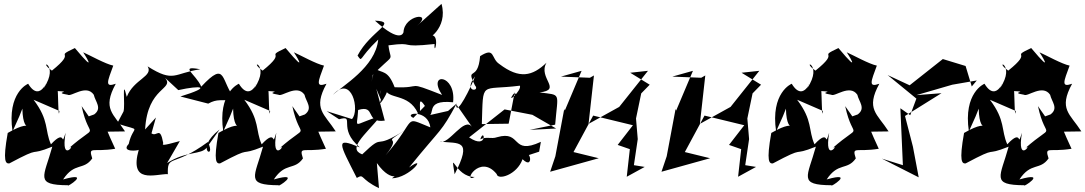

<svg xmlns="http://www.w3.org/2000/svg" viewBox="-20 -865 5624 995"><path d="M80 -262 96 -302C99 -133 184 -271 20 -176C-7 -25 10 -17 28 -18C208 -114 117 -51 251 -105C208 52 157 94 333 95C319 111 461 21 307 65C367 -26 413 20 458 -44C437 -110 459 -75 577 -94C493 -272 514 -285 491 -182L628 -184C569 -276 508 -299 580 -431C521 -410 537 -443 567 -525C527 -533 445 -579 411 -594C411 -594 497 -462 368 -616C252 -562 385 -608 249 -499C165 -558 294 -539 206 -407C237 -488 193 -320 126 -431C125 -431 15 -385 45 -184ZM440 -262 403 -315C444 -123 499 -239 336 -96C380 -132 292 -8 320 -177C292 -90 327 -207 244 -117C211 -191 236 -240 154 -348L288 -290C282 -230 281 -397 279 -393C362 -389 250 -387 331 -374C348 -361 427 -431 466 -374C474 -338 511 -304 468 -272Z M788 -256 732 -194C744 -417 885 -400 836 -461L904 -398C1021 -424 1084 -417 915 -365L1059 -328C1107 -354 1122 -342 1202 -348C1120 -441 1158 -560 1023 -416C994 -483 904 -527 1018 -506C881 -486 883 -434 745 -521C776 -469 673 -455 637 -363C610 -472 630 -318 620 -287L587 -225C723 -180 670 -223 647 -119C604 -74 699 -84 699 -89C648 91 782 37 851 37L850 42C846 -70 872 7 1057 -129C1106 -32 980 -86 1118 -194L1052 -101C1024 -61 947 -85 846 -20L912 -134C816 -107 821 -113 826 -123C809 -216 794 -153 765 -174Z M1172 -262 1188 -302C1191 -133 1276 -271 1112 -176C1085 -25 1102 -17 1120 -18C1300 -114 1209 -51 1343 -105C1300 52 1249 94 1425 95C1411 111 1553 21 1399 65C1459 -26 1505 20 1550 -44C1529 -110 1551 -75 1669 -94C1585 -272 1606 -285 1583 -182L1720 -184C1661 -276 1600 -299 1672 -431C1613 -410 1629 -443 1659 -525C1619 -533 1537 -579 1503 -594C1503 -594 1589 -462 1460 -616C1344 -562 1477 -608 1341 -499C1257 -558 1386 -539 1298 -407C1329 -488 1285 -320 1218 -431C1217 -431 1107 -385 1137 -184ZM1532 -262 1495 -315C1536 -123 1591 -239 1428 -96C1472 -132 1384 -8 1412 -177C1384 -90 1419 -207 1336 -117C1303 -191 1328 -240 1246 -348L1380 -290C1374 -230 1373 -397 1371 -393C1454 -389 1342 -387 1423 -374C1440 -361 1519 -431 1558 -374C1566 -338 1603 -304 1560 -272Z M1905 -441C1934 -554 1867 -497 1896 -461C2034 -603 2005 -533 1993 -630C2140 -650 2035 -615 2232 -637C2227 -556 2273 -726 2189 -670C2187 -647 2304 -718 2268 -845L2142 -732C2228 -805 2075 -789 2071 -698C2070 -696 2058 -636 1923 -758C2048 -753 1900 -706 1833 -577C1860 -539 1835 -560 1940 -660C1926 -516 1753 -420 1705 -373C1803 -482 1846 -292 1804 -248L1673 -289L1737 -247C1826 -272 1724 -201 1845 -101C1713 -157 1738 -123 1829 57C1870 34 1843 62 1944 110L1933 -20C2018 100 2063 17 2011 59C2104 58 2200 -69 2100 3C2274 -212 2262 -172 2347 -329L2302 -290L2187 -264C2250 -257 2168 -351 2328 -335C2345 -482 2191 -493 2271 -373C2075 -450 2178 -406 2025 -413C1990 -505 1961 -484 1922 -510ZM2122 -254C2067 -280 2199 -300 2210 -205C2063 -264 2148 -255 1978 -60C2078 -183 1935 -99 2084 -194C1900 -75 1984 -187 1857 -65C1780 -95 1868 -161 1953 -264C1800 -218 1831 -190 1836 -295C1931 -324 1870 -225 1974 -240L1930 -405L1954 -348C1925 -276 2044 -457 1962 -422C1931 -310 1962 -453 1974 -408C1987 -345 2096 -387 2146 -278C2173 -269 2134 -388 2182 -316Z M2774 -79 2783 -130C2626 -57 2686 -192 2556 -154C2526 -143 2500 -159 2469 -143C2490 -210 2512 -85 2411 -153L2595 -298L2739 -270L2862 -199L2725 -192L2857 -219C2871 -389 2891 -371 2776 -386C2897 -400 2766 -460 2812 -540C2739 -470 2672 -454 2568 -533C2523 -562 2547 -624 2468 -574C2457 -436 2391 -525 2441 -423C2473 -389 2376 -384 2442 -469C2424 -420 2342 -252 2344 -325L2427 -206C2386 -265 2306 -112 2259 -131C2361 -120 2430 -145 2336 38C2313 -105 2337 54 2440 52C2374 89 2466 -72 2554 37C2559 71 2659 42 2688 -40C2753 25 2729 -126 2676 -47ZM2687 -318 2647 -386 2616 -224 2477 -222C2485 -453 2466 -394 2674 -421C2686 -397 2598 -319 2642 -380Z M3321 0 3265 -9 3285 -144 3276 -251 3303 -381 3347 -426 3246 -488 3338 -498 3189 -311 3030 -223 3058 -474 3037 -462 2887 -468 2994 -498 2907 -292 2904 -300 2858 -55 2831 25 3083 -45 2952 -77 3054 -266 3260 -216 3181 -114 3244 -92 3228 51Z M3898 0 3842 -9 3862 -144 3853 -251 3880 -381 3924 -426 3823 -488 3915 -498 3766 -311 3607 -223 3635 -474 3614 -462 3464 -468 3571 -498 3484 -292 3481 -300 3435 -55 3408 25 3660 -45 3529 -77 3631 -266 3837 -216 3758 -114 3821 -92 3805 51Z M4037 -262 4053 -302C4056 -133 4141 -271 3977 -176C3950 -25 3967 -17 3985 -18C4165 -114 4074 -51 4208 -105C4165 52 4114 94 4290 95C4276 111 4418 21 4264 65C4324 -26 4370 20 4415 -44C4394 -110 4416 -75 4534 -94C4450 -272 4471 -285 4448 -182L4585 -184C4526 -276 4465 -299 4537 -431C4478 -410 4494 -443 4524 -525C4484 -533 4402 -579 4368 -594C4368 -594 4454 -462 4325 -616C4209 -562 4342 -608 4206 -499C4122 -558 4251 -539 4163 -407C4194 -488 4150 -320 4083 -431C4082 -431 3972 -385 4002 -184ZM4397 -262 4360 -315C4401 -123 4456 -239 4293 -96C4337 -132 4249 -8 4277 -177C4249 -90 4284 -207 4201 -117C4168 -191 4193 -240 4111 -348L4245 -290C4239 -230 4238 -397 4236 -393C4319 -389 4207 -387 4288 -374C4305 -361 4384 -431 4423 -374C4431 -338 4468 -304 4425 -272Z M5016 -417 4984 -523 4866 -559 4694 -423 4580 -476 4729 -354 4697 -268 4646 -304 4659 -9 4550 -43 4741 54 4711 -105 4670 -264 4859 -382 4729 -372 4915 -426 5042 -448Z M5036 -262 5052 -302C5055 -133 5140 -271 4976 -176C4949 -25 4966 -17 4984 -18C5164 -114 5073 -51 5207 -105C5164 52 5113 94 5289 95C5275 111 5417 21 5263 65C5323 -26 5369 20 5414 -44C5393 -110 5415 -75 5533 -94C5449 -272 5470 -285 5447 -182L5584 -184C5525 -276 5464 -299 5536 -431C5477 -410 5493 -443 5523 -525C5483 -533 5401 -579 5367 -594C5367 -594 5453 -462 5324 -616C5208 -562 5341 -608 5205 -499C5121 -558 5250 -539 5162 -407C5193 -488 5149 -320 5082 -431C5081 -431 4971 -385 5001 -184ZM5396 -262 5359 -315C5400 -123 5455 -239 5292 -96C5336 -132 5248 -8 5276 -177C5248 -90 5283 -207 5200 -117C5167 -191 5192 -240 5110 -348L5244 -290C5238 -230 5237 -397 5235 -393C5318 -389 5206 -387 5287 -374C5304 -361 5383 -431 5422 -374C5430 -338 5467 -304 5424 -272Z"/></svg>

Font: Asimov Silicon
Style: Regular
Weight: 400
Designer: Google
Version: Version 2.000980; 2014